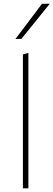

<svg xmlns="http://www.w3.org/2000/svg" viewBox="-20 -1028 292 1048"><path d="M105 0Q105 -56.5 105 -108.5Q105 -160.5 105 -221V-494Q105 -558 105 -617.5Q105 -677 105 -731L135 -739Q135 -677.5 135 -617.8Q135 -558 135 -494V-221Q135 -160.5 135 -108.5Q135 -56.5 135 0ZM64 -815Q100.5 -863 137 -911.5Q173.5 -960 209 -1007L252 -1008Q226 -975.5 200 -943.5Q174 -911.5 148.5 -879.8Q123 -848 97 -816Z"/></svg>

Font: Commissioner Thin Thin
Style: Regular
Weight: 250
Version: Version 1.000